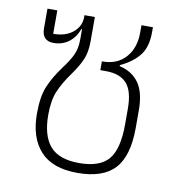

<svg xmlns="http://www.w3.org/2000/svg" viewBox="-69 -632 676 710"><g transform="rotate(10 268.5 -277.5)"><path d="M82 -178Q82 -242 98 -280.5Q114 -319 145 -361Q169 -393 180.5 -417Q192 -441 192 -476V-515H190Q177 -481 153 -463.5Q129 -446 97 -446Q53 -446 53 -493V-567H90V-479Q136 -479 164 -502Q192 -525 192 -560V-567H231V-476Q231 -435 219 -407Q207 -379 181 -343Q153 -304 138.5 -269.5Q124 -235 124 -181Q124 -103 157.5 -64Q191 -25 267 -25Q345 -25 377.5 -64Q410 -103 410 -195V-254Q410 -320 384.5 -348.5Q359 -377 306 -377H285V-410H288Q342 -410 374 -445.5Q406 -481 406 -540V-567H449V-548Q449 -491 423 -459.5Q397 -428 353 -408V-404Q401 -393 426 -357.5Q451 -322 451 -255V-189Q451 -84 407 -36Q363 12 267 12Q173 12 127.5 -38Q82 -88 82 -178Z"/></g></svg>

Font: Anuphan ExtraLight
Style: Regular
Weight: 200
Designer: Cadson Demak
Version: Version 3.001